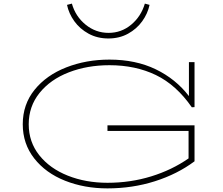

<svg xmlns="http://www.w3.org/2000/svg" viewBox="-20 -1030 1232 1063"><path d="M139 -342Q139 -244 197.5 -170.5Q256 -97 355.5 -57.5Q455 -18 575 -18Q702 -18 817 -53.5Q932 -89 1024 -153V-305H575V-336H1057V-137Q962 -66 837.5 -26.5Q713 13 575 13Q447 13 340 -29.5Q233 -72 169.5 -153Q106 -234 106 -342Q106 -452 171.5 -533Q237 -614 347 -657Q457 -700 586 -700Q731 -700 842 -646.5Q953 -593 1026 -498V-686H1057V-437L1042 -436Q956 -560 843 -614.5Q730 -669 586 -669Q463 -669 361 -629.5Q259 -590 199 -515.5Q139 -441 139 -342ZM351 -1003 378 -1010Q398 -939 454 -893.5Q510 -848 581 -848Q652 -848 706.5 -893.5Q761 -939 782 -1010L808 -1003Q798 -955 767.5 -912.5Q737 -870 689 -843.5Q641 -817 580 -817Q519 -817 470.5 -843.5Q422 -870 391.5 -912.5Q361 -955 351 -1003Z"/></svg>

Font: BioRhyme Expanded ExtraLight
Style: Regular
Weight: 275
Width: 7
Designer: Aoife Mooney
Foundry: Aoife Mooney Type
Version: Version 1.000